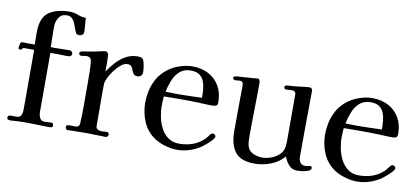

<svg xmlns="http://www.w3.org/2000/svg" viewBox="-69 -990 2691 1233"><g transform="rotate(10 1276.0 -373.5)"><path d="M413 -637Q413 -627 404.5 -620Q396 -613 385 -613Q377 -613 370.5 -615.5Q364 -618 361 -626Q355 -640 349.5 -654Q344 -668 339 -682Q332 -700 319 -712.5Q306 -725 285 -725Q250 -725 233 -698.5Q216 -672 216 -640Q216 -606 216.5 -572.5Q217 -539 218 -506L236 -505Q262 -505 288 -506Q314 -507 340 -507Q348 -507 354.5 -501.5Q361 -496 361 -488Q361 -468 340 -468Q321 -467 302.5 -468Q284 -469 265 -469H222V-82Q222 -63 230.5 -45Q239 -27 261 -27Q273 -27 284 -28Q295 -29 306 -29Q313 -29 316.5 -23.5Q320 -18 320 -13Q320 0 309.5 1Q299 2 291 2Q257 2 223.5 0.5Q190 -1 156 -1Q140 -1 124.5 -1Q109 -1 93 0Q80 0 68 1.5Q56 3 43 3Q36 3 29 0.5Q22 -2 22 -12Q22 -24 32.5 -26.5Q43 -29 56 -28Q69 -27 76 -27Q102 -27 109 -43.5Q116 -60 116 -82V-470H57Q41 -470 39 -463Q37 -456 26 -456Q15 -456 15 -466Q15 -470 17.5 -482Q20 -494 21 -497Q25 -506 40.5 -505Q56 -504 65 -504H114Q113 -524 113 -544.5Q113 -565 113 -585Q113 -679 163 -715Q213 -751 300 -751Q329 -751 354 -740.5Q379 -730 407 -730Q408 -707 410.5 -683.5Q413 -660 413 -637Z M830 -448Q830 -434 821 -426Q812 -418 798 -418Q780 -418 772.5 -428Q765 -438 760.5 -451Q756 -464 748.5 -474Q741 -484 722 -484Q703 -484 681.5 -467Q660 -450 641 -425Q622 -400 609.5 -375Q597 -350 596 -334Q595 -313 595 -291.5Q595 -270 595 -249Q595 -201 595.5 -152.5Q596 -104 596 -56Q596 -43 608 -36.5Q620 -30 631 -30Q641 -30 650 -31Q659 -32 669 -32Q674 -32 678 -27Q682 -22 682 -18Q682 -12 677.5 -5.5Q673 1 667 1Q635 1 603 -0.5Q571 -2 539 -2Q508 -2 477 -1Q446 0 414 0Q409 0 405.5 -6Q402 -12 402 -16Q402 -29 412 -31Q423 -33 436 -32Q449 -31 460 -31Q488 -31 489 -57Q492 -103 492 -149Q492 -195 492 -241V-315Q492 -350 491.5 -385Q491 -420 488 -455Q487 -472 479 -480.5Q471 -489 453 -489Q445 -489 437 -487Q429 -485 421 -485Q405 -485 405 -499Q405 -508 414 -511Q424 -515 435.5 -516Q447 -517 457 -519Q497 -525 534 -534Q537 -534 551 -537.5Q565 -541 566 -541Q580 -541 587 -529Q589 -526 590 -510Q591 -494 591 -473.5Q591 -453 591 -435.5Q591 -418 591 -412Q613 -446 640.5 -476Q668 -506 702.5 -525Q737 -544 780 -544Q808 -544 815.5 -529.5Q823 -515 826 -492Q828 -482 829 -470.5Q830 -459 830 -448Z M1231 -354Q1231 -382 1228.5 -410Q1226 -438 1216.5 -461.5Q1207 -485 1187 -499.5Q1167 -514 1131 -514Q1086 -514 1058.5 -489Q1031 -464 1016 -426.5Q1001 -389 994 -352Q1016 -351 1038.5 -350.5Q1061 -350 1083 -350Q1120 -350 1157 -351.5Q1194 -353 1231 -354ZM1359 -122Q1359 -119 1357 -115Q1352 -106 1339 -92.5Q1326 -79 1311.5 -67Q1297 -55 1288 -48Q1254 -24 1213 -10.5Q1172 3 1130 3Q1095 3 1054.5 -8.5Q1014 -20 984 -39Q928 -76 902.5 -135.5Q877 -195 877 -260Q877 -334 906 -398Q935 -462 999 -502Q1028 -520 1065 -531Q1102 -542 1136 -542Q1196 -542 1241.5 -518Q1287 -494 1313 -449.5Q1339 -405 1339 -344Q1339 -325 1329.5 -320.5Q1320 -316 1303 -316Q1283 -316 1263 -317Q1243 -318 1223 -319Q1196 -320 1169.5 -320.5Q1143 -321 1117 -321Q1085 -321 1052.5 -321Q1020 -321 988 -320Q987 -304 986 -289Q985 -274 985 -258Q985 -223 993 -184.5Q1001 -146 1018.5 -113Q1036 -80 1065 -59Q1094 -38 1137 -38Q1181 -38 1220 -51Q1259 -64 1292 -93Q1302 -102 1309.5 -112Q1317 -122 1325 -132Q1331 -140 1341 -140Q1348 -140 1353.5 -134.5Q1359 -129 1359 -122Z M2003 -31Q2003 -18 1984.5 -11Q1966 -4 1944.5 -1.5Q1923 1 1913 1Q1879 1 1858.5 -23Q1838 -47 1827 -76Q1793 -36 1741 -16Q1689 4 1637 4Q1545 4 1508.5 -44Q1472 -92 1472 -179Q1472 -253 1472.5 -327.5Q1473 -402 1474 -477Q1474 -489 1469.5 -496.5Q1465 -504 1451 -504Q1443 -504 1435 -503Q1427 -502 1419 -502Q1415 -502 1410.5 -506Q1406 -510 1406 -513Q1406 -522 1410 -524Q1414 -526 1422 -527Q1432 -529 1442 -529Q1452 -529 1462 -530Q1480 -532 1497.5 -533Q1515 -534 1533 -535Q1541 -536 1549 -537Q1557 -538 1565 -538Q1570 -538 1574 -529.5Q1578 -521 1578 -516Q1578 -430 1576 -343.5Q1574 -257 1574 -171Q1574 -152 1575 -131Q1576 -110 1583 -92Q1594 -65 1622.5 -54Q1651 -43 1678 -43Q1707 -43 1737.5 -54.5Q1768 -66 1790 -88Q1812 -110 1815 -142Q1817 -161 1817 -180.5Q1817 -200 1817 -219V-480Q1817 -490 1810.5 -496Q1804 -502 1794 -502Q1784 -502 1774.5 -501Q1765 -500 1755 -500Q1740 -500 1740 -513Q1740 -520 1743.5 -522.5Q1747 -525 1753 -526Q1765 -528 1778 -528.5Q1791 -529 1804 -530Q1826 -532 1855 -536Q1884 -540 1904 -540Q1909 -540 1914.5 -534Q1920 -528 1919 -523Q1918 -416 1917 -308Q1916 -200 1916 -92Q1916 -70 1926 -54Q1936 -38 1961 -38Q1969 -38 1977 -40.5Q1985 -43 1993 -43Q2003 -43 2003 -31Z M2404 -354Q2404 -382 2401.5 -410Q2399 -438 2389.5 -461.5Q2380 -485 2360 -499.5Q2340 -514 2304 -514Q2259 -514 2231.5 -489Q2204 -464 2189 -426.5Q2174 -389 2167 -352Q2189 -351 2211.5 -350.5Q2234 -350 2256 -350Q2293 -350 2330 -351.5Q2367 -353 2404 -354ZM2532 -122Q2532 -119 2530 -115Q2525 -106 2512 -92.5Q2499 -79 2484.5 -67Q2470 -55 2461 -48Q2427 -24 2386 -10.5Q2345 3 2303 3Q2268 3 2227.5 -8.5Q2187 -20 2157 -39Q2101 -76 2075.5 -135.5Q2050 -195 2050 -260Q2050 -334 2079 -398Q2108 -462 2172 -502Q2201 -520 2238 -531Q2275 -542 2309 -542Q2369 -542 2414.5 -518Q2460 -494 2486 -449.5Q2512 -405 2512 -344Q2512 -325 2502.5 -320.5Q2493 -316 2476 -316Q2456 -316 2436 -317Q2416 -318 2396 -319Q2369 -320 2342.5 -320.5Q2316 -321 2290 -321Q2258 -321 2225.5 -321Q2193 -321 2161 -320Q2160 -304 2159 -289Q2158 -274 2158 -258Q2158 -223 2166 -184.5Q2174 -146 2191.5 -113Q2209 -80 2238 -59Q2267 -38 2310 -38Q2354 -38 2393 -51Q2432 -64 2465 -93Q2475 -102 2482.5 -112Q2490 -122 2498 -132Q2504 -140 2514 -140Q2521 -140 2526.5 -134.5Q2532 -129 2532 -122Z"/></g></svg>

Font: Kaisei Opti Medium
Style: Regular
Weight: 500
Designer: Font-Kai, 金井和夫
Foundry: KAZUO KANAI
Version: Version 5.003